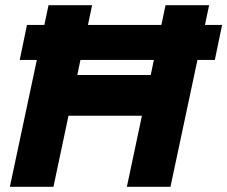

<svg xmlns="http://www.w3.org/2000/svg" viewBox="-20 -720 876 740"><path d="M18 0 122 -489H56L84 -624H151L167 -700H335L319 -624H602L618 -700H786L770 -624H836L808 -489H741L637 0H469L527 -274H244L186 0ZM278 -431H561L573 -489H290Z"/></svg>

Font: Red Hat Display Black
Style: Italic
Weight: 900
Italic angle: -12°
Designer: Pentagram / MCKL
Foundry: Pentagram / MCKL
Version: Version 1.003; Red Hat Display Black Italic